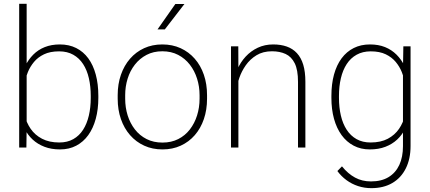

<svg xmlns="http://www.w3.org/2000/svg" viewBox="-20 -770 2244 1002"><path d="M80.1 -750H119.1V-102.5L117.7 0H80.1ZM493.2 -269.5V-259.3Q493.2 -199.2 479.7 -149.9Q466.3 -100.6 440.7 -64.9Q415 -29.3 377.9 -9.8Q340.8 9.8 293.5 9.8Q248 9.8 212.2 -3.9Q176.3 -17.6 150.4 -41.7Q124.5 -65.9 108.6 -97.9Q92.8 -129.9 86.4 -166.5V-348.6Q94.7 -390.1 111.3 -424.6Q127.9 -459 153.3 -484.6Q178.7 -510.3 213.6 -524.2Q248.5 -538.1 292.5 -538.1Q340.3 -538.1 377.7 -519.3Q415 -500.5 440.7 -465.6Q466.3 -430.7 479.7 -381.1Q493.2 -331.5 493.2 -269.5ZM453.6 -259.3V-269.5Q453.6 -319.3 443.8 -361.8Q434.1 -404.3 413.8 -435.5Q393.6 -466.8 362.3 -484.4Q331.1 -502 288.6 -502Q241.7 -502 209.7 -486.6Q177.7 -471.2 157.5 -446.8Q137.2 -422.4 125.7 -394.3Q114.3 -366.2 108.9 -341.3V-168.9Q117.7 -130.4 139.9 -97.9Q162.1 -65.4 199.5 -45.9Q236.8 -26.4 289.6 -26.4Q331.5 -26.4 362.5 -43.9Q393.6 -61.5 413.6 -92.8Q433.6 -124 443.6 -166.5Q453.6 -209 453.6 -259.3Z M594.2 -254.9V-273.4Q594.2 -331.5 611.1 -379.9Q627.9 -428.2 658.7 -463.6Q689.5 -499 732.2 -518.6Q774.9 -538.1 827.1 -538.1Q879.4 -538.1 922.4 -518.6Q965.3 -499 996.3 -463.6Q1027.3 -428.2 1043.9 -379.9Q1060.5 -331.5 1060.5 -273.4V-254.9Q1060.5 -196.8 1043.9 -148.4Q1027.3 -100.1 996.6 -64.7Q965.8 -29.3 923.1 -9.8Q880.4 9.8 828.1 9.8Q775.4 9.8 732.7 -9.8Q689.9 -29.3 658.9 -64.7Q627.9 -100.1 611.1 -148.4Q594.2 -196.8 594.2 -254.9ZM633.3 -273.4V-254.9Q633.3 -209 646.2 -167.7Q659.2 -126.5 684.1 -94.5Q709 -62.5 745.1 -44.2Q781.2 -25.9 828.1 -25.9Q874 -25.9 910.2 -44.2Q946.3 -62.5 970.9 -94.5Q995.6 -126.5 1008.5 -167.7Q1021.5 -209 1021.5 -254.9V-273.4Q1021.5 -318.4 1008.5 -359.4Q995.6 -400.4 970.7 -432.6Q945.8 -464.8 909.7 -483.6Q873.5 -502.4 827.1 -502.4Q780.8 -502.4 744.9 -483.6Q709 -464.8 683.8 -432.6Q658.7 -400.4 646 -359.4Q633.3 -318.4 633.3 -273.4ZM802.2 -616.7 895 -749H942.4L840.3 -616.7Z M1224.1 -415.5V0H1185.5V-528.3H1223.6ZM1216.8 -304.7 1197.8 -327.1Q1202.1 -369.1 1218.5 -407.2Q1234.9 -445.3 1262 -474.6Q1289.1 -503.9 1325.4 -521Q1361.8 -538.1 1405.8 -538.1Q1445.3 -538.1 1476.6 -527.1Q1507.8 -516.1 1529.5 -492.7Q1551.3 -469.2 1562.5 -432.4Q1573.7 -395.5 1573.7 -342.8V0H1535.2V-342.8Q1535.2 -405.3 1518.1 -439.7Q1501 -474.1 1470.5 -488.3Q1439.9 -502.4 1399.4 -502.4Q1352.5 -502.4 1318.6 -481.7Q1284.7 -460.9 1262.7 -429.4Q1240.7 -397.9 1229.2 -364.3Q1217.8 -330.6 1216.8 -304.7Z M2085 -528.3H2122.6V-8.3Q2122.6 59.6 2097.7 109.1Q2072.8 158.7 2027.1 185.3Q1981.4 211.9 1918 211.9Q1881.8 211.9 1848.9 201.2Q1815.9 190.4 1788.3 170.2Q1760.7 149.9 1740.7 122.6L1764.6 98.1Q1795.9 136.7 1832.8 156.7Q1869.6 176.8 1916 176.8Q1970.7 176.8 2007.8 154.3Q2044.9 131.8 2064 90.6Q2083 49.3 2083 -7.3V-412.1ZM1709.5 -259.3V-269.5Q1709.5 -331.5 1723.1 -381.1Q1736.8 -430.7 1762.7 -465.6Q1788.6 -500.5 1825.9 -519.3Q1863.3 -538.1 1910.6 -538.1Q1955.1 -538.1 1989.5 -524.2Q2023.9 -510.3 2049.6 -484.6Q2075.2 -459 2091.6 -424.6Q2107.9 -390.1 2116.2 -348.6V-166.5Q2109.9 -129.9 2094.2 -97.9Q2078.6 -65.9 2052.7 -41.7Q2026.9 -17.6 1991.2 -3.9Q1955.6 9.8 1909.7 9.8Q1862.8 9.8 1825.7 -9.8Q1788.6 -29.3 1762.7 -64.9Q1736.8 -100.6 1723.1 -149.9Q1709.5 -199.2 1709.5 -259.3ZM1749 -269.5V-259.3Q1749 -209 1759 -166.5Q1769 -124 1789.3 -92.8Q1809.6 -61.5 1840.8 -43.9Q1872.1 -26.4 1913.6 -26.4Q1967.3 -26.4 2003.9 -45.9Q2040.5 -65.4 2062.5 -97.7Q2084.5 -129.9 2093.3 -168.9V-341.3Q2087.9 -366.2 2076.7 -394.3Q2065.4 -422.4 2045.2 -446.8Q2024.9 -471.2 1993.2 -486.6Q1961.4 -502 1914.6 -502Q1872.6 -502 1841.1 -484.4Q1809.6 -466.8 1789.3 -435.5Q1769 -404.3 1759 -361.8Q1749 -319.3 1749 -269.5Z"/></svg>

Font: Roboto ExtraLight
Style: Regular
Weight: 250
Designer: Christian Robertson
Foundry: Google
Version: Version 3.009; 2024